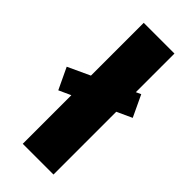

<svg xmlns="http://www.w3.org/2000/svg" viewBox="-299 -829 877 877"><g transform="rotate(45 139.0 -391.0)"><path d="M-49.5 -391 57.5 -440.5V-781.5H256V-532L280 -543L329 -439L256 -405.5V0H57.5V-314L-0.5 -287.5Z"/></g></svg>

Font: Epilogue Black
Style: Regular
Weight: 900
Designer: Tyler Finck
Foundry: Etcetera Type Co
Version: Version 2.111; ttfautohint (v1.8.3)